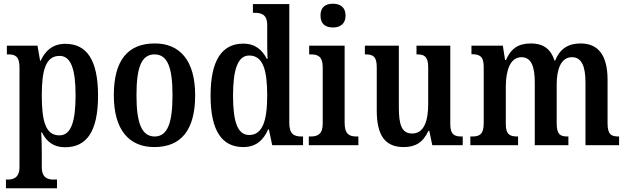

<svg xmlns="http://www.w3.org/2000/svg" viewBox="-20 -782 3377 1034"><path d="M12 232H287V185H267C240 185 205 177 205 119V43C205 3 204 -37 202 -69H206C230 -20 268 11 330 11C447 11 508 -74 508 -267C508 -461 446 -546 332 -546C264 -546 224 -509 199 -455H196L182 -536H17V-489H25C60 -489 85 -480 85 -420V117C85 177 50 185 22 185H12ZM300 -53C226 -53 205 -128 205 -269C205 -403 226 -481 301 -481C363 -481 387 -407 387 -269C387 -128 363 -53 300 -53Z M811 10C955 10 1031 -81 1031 -269C1031 -457 948 -548 814 -548C668 -548 593 -457 593 -269C593 -81 676 10 811 10ZM813 -47C741 -47 715 -124 715 -269C715 -415 740 -489 812 -489C884 -489 909 -415 909 -269C909 -124 884 -47 813 -47Z M1290 10C1358 10 1398 -26 1424 -85H1428L1446 0H1612V-47H1604C1563 -47 1538 -60 1538 -120V-760H1342V-713H1349C1387 -713 1419 -705 1419 -647V-574C1419 -537 1419 -496 1421 -465H1417C1392 -513 1355 -547 1290 -547C1177 -547 1114 -460 1114 -267C1114 -75 1177 10 1290 10ZM1322 -55C1260 -55 1235 -125 1235 -267C1235 -406 1260 -483 1322 -483C1396 -483 1419 -406 1419 -268C1419 -132 1394 -55 1322 -55Z M1773 -634C1810 -634 1841 -652 1841 -698C1841 -745 1810 -762 1773 -762C1734 -762 1706 -745 1706 -698C1706 -652 1734 -634 1773 -634ZM1643 0H1910V-47H1900C1862 -47 1836 -59 1836 -120V-536H1645V-489H1656C1692 -489 1718 -477 1718 -420V-117C1718 -59 1691 -47 1653 -47H1643Z M2154 10C2214 10 2257 -12 2287 -77H2292L2308 0H2472V-47H2466C2431 -47 2405 -54 2405 -113V-536H2223V-489H2227C2261 -489 2286 -481 2286 -420V-221C2286 -126 2261 -63 2200 -63C2143 -63 2128 -111 2128 -202V-536H1945V-489H1949C1989 -489 2009 -478 2009 -420V-187C2009 -51 2055 10 2154 10Z M2513 0H2770V-47H2767C2729 -47 2704 -55 2704 -113V-315C2704 -399 2726 -474 2788 -474C2841 -474 2860 -424 2860 -338V0H3041V-47H3037C2999 -47 2978 -56 2978 -118V-328C2978 -406 3000 -474 3060 -474C3113 -474 3133 -424 3133 -338V0H3314V-47H3312C3273 -47 3252 -56 3252 -118V-352C3252 -489 3198 -548 3107 -548C3042 -548 2996 -521 2970 -456H2966C2945 -523 2900 -548 2840 -548C2771 -548 2732 -521 2705 -459H2700L2688 -536H2519V-490H2521C2560 -490 2585 -481 2585 -423V-118C2585 -56 2560 -47 2522 -47H2513Z"/></svg>

Font: Noto Serif Ethiopic Condensed SemiBold
Style: Regular
Weight: 600
Width: 3
Designer: Monotype Design Team
Foundry: Monotype Imaging Inc.
Version: Version 2.102